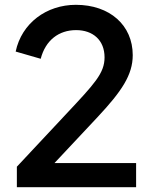

<svg xmlns="http://www.w3.org/2000/svg" viewBox="-20 -777 638 797"><path d="M50 0H545V-100H206L386 -292C485 -398 531 -466 531 -548C531 -672 436 -757 295 -757C173 -757 70 -681 45 -563L149 -533C169 -610 224 -652 296 -652C366 -652 414 -610 414 -539C414 -473 373 -430 254 -303L50 -85Z"/></svg>

Font: Mluvka SemiBold
Style: Regular
Weight: 600
Designer: Modified by Jiří Krblich, Original typeface by Gumpita Rahayu
Foundry: Gumpita Rahayu & Jiří Krblich
Version: Version 2.000;Glyphs 3.1.1 (3134)